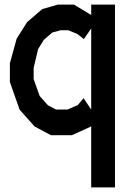

<svg xmlns="http://www.w3.org/2000/svg" viewBox="-20 -586 573 844"><path d="M380.9 -565.9H485.4V237.8H380.9V-32.7L377.9 -28.8L295.9 8.3H203.6L132.3 -29.8L66.4 -103.5L23.4 -225.6V-307.6L53.2 -416L99.1 -488.8L165.5 -545.9L234.4 -565.9H304.7L379.4 -521L380.9 -518.6ZM347.2 -154.3 380.9 -104.5V-460.9L348.6 -414.1L320.3 -436.5L280.3 -453.1H246.6L209.5 -442.9L172.4 -410.6L147.5 -370.1L127.9 -287.6V-238.3L154.3 -164.1L190.9 -123L226.1 -104.5H276.9L321.8 -124Z"/></svg>

Font: Gap Sans
Style: Bold
Weight: 400
Designer: Alexandre Liziard and Etienne Ozeray
Foundry: Interstices.io
Version: Version 1.610